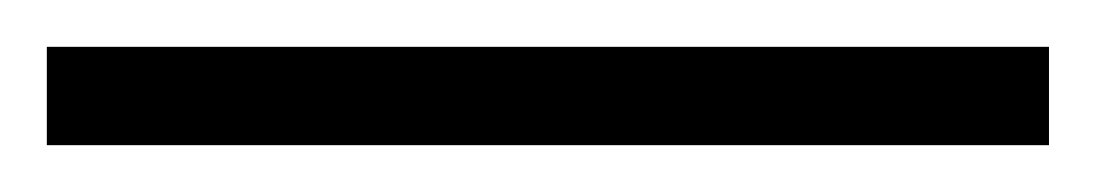

<svg xmlns="http://www.w3.org/2000/svg" viewBox="-24 63 468 82"><path d="M-4 125V83H424V125Z"/></svg>

Font: Noto Serif Armenian SemiCondensed ExtraLight
Style: Regular
Weight: 200
Width: 4
Designer: Monotype Design Team
Foundry: Monotype Imaging Inc.
Version: Version 2.008; ttfautohint (v1.8.4.7-5d5b)